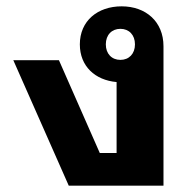

<svg xmlns="http://www.w3.org/2000/svg" viewBox="-20 -586 620 606"><path d="M496 0V-440C496 -518 440 -566 364 -566C288 -566 232 -520 232 -446C232 -377 280 -333 348 -327V-103H295L166 -396H22L197 0ZM360 -397C333 -397 314 -416 314 -446C314 -476 333 -495 360 -495C387 -495 406 -476 406 -446C406 -416 387 -397 360 -397Z"/></svg>

Font: IBM Plex Thai Looped
Style: Bold
Weight: 700
Designer: Mike Abbink, Paul van der Laan, Pieter van Rosmalen, Ben Mitchell, Mark Frömberg
Foundry: Bold Monday
Version: Version 1.0